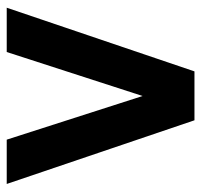

<svg xmlns="http://www.w3.org/2000/svg" viewBox="-34 -578 612 585"><g transform="rotate(-90 272.5 -286.0)"><path d="M347 0H198L4 -572H139L272 -158L406 -572H541Z"/></g></svg>

Font: Sintony
Style: Bold
Weight: 700
Designer: Eduardo Rodriguez Tunni
Foundry: Eduardo Rodriguez Tunni
Version: Version 1.001